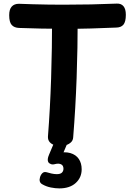

<svg xmlns="http://www.w3.org/2000/svg" viewBox="-20 -790 718 1065"><path d="M86 -635Q59 -636 45 -651.5Q31 -667 31 -706Q31 -738 45 -753.5Q59 -769 85 -769Q116 -768 160.5 -766.5Q205 -765 251.5 -764.5Q298 -764 335 -764Q410 -764 484 -765.5Q558 -767 628 -770Q652 -771 665 -755.5Q678 -740 678 -708Q678 -669 664.5 -653Q651 -637 623 -637Q557 -634 484.5 -632Q412 -630 338 -630Q273 -630 208.5 -631.5Q144 -633 86 -635ZM269 -697Q269 -707 277.5 -714Q286 -721 297.5 -726Q309 -731 321.5 -733.5Q334 -736 341 -736Q349 -736 360.5 -733.5Q372 -731 383.5 -726Q395 -721 403 -714Q411 -707 411 -697Q411 -524 405 -357Q399 -190 386 -29Q385 -11 373.5 -0.5Q362 10 346.5 15Q331 20 315 20Q299 20 282.5 15Q266 10 255.5 -2Q245 -14 246 -33Q258 -186 263.5 -355Q269 -524 269 -697ZM309 255Q287 255 262 250Q237 245 216 233Q204 227 201 216.5Q198 206 202 193Q206 179 215.5 170Q225 161 241 166Q250 169 265.5 172.5Q281 176 295 176Q315 176 323.5 167.5Q332 159 332 146Q332 128 319 121.5Q306 115 286 120Q273 124 263 120.5Q253 117 248 110Q244 102 245 92Q246 82 252 68L282 -3H357L324 75L295 60Q339 50 370 59Q401 68 417 91.5Q433 115 433 149Q433 195 400 225Q367 255 309 255Z"/></svg>

Font: Playpen Sans SemiBold
Style: Regular
Weight: 600
Designer: Laura Meseguer, Veronika Burian, José Scaglione
Foundry: TypeTogether
Version: Version 1.001